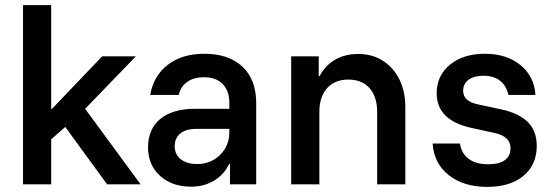

<svg xmlns="http://www.w3.org/2000/svg" viewBox="-20 -720 2152 750"><path d="M70 0V-700H180V-295H183.3L379.2 -500H510.8L312.5 -295L529.2 0H398.3L235 -224.2L180 -175.8V0Z M726.7 9.2Q651.7 9.2 605 -33.3Q558.3 -75.8 558.3 -144.2Q558.3 -215.8 606.2 -255.4Q654.2 -295 741.7 -295H875.8V-318.3Q875.8 -365.8 849.6 -392.1Q823.3 -418.3 776.7 -418.3Q737.5 -418.3 711.7 -400.4Q685.8 -382.5 678.3 -349.2H566.7Q580 -425 636.2 -467.5Q692.5 -510 777.5 -510Q873.3 -510 927.1 -459.6Q980.8 -409.2 980.8 -316.7V0H878.3V-79.2H875Q855 -37.5 815.8 -14.2Q776.7 9.2 726.7 9.2ZM750 -79.2Q785.8 -79.2 814.2 -95.4Q842.5 -111.7 859.2 -139.6Q875.8 -167.5 875.8 -202.5V-216.7H748.3Q706.7 -216.7 684.6 -198.8Q662.5 -180.8 662.5 -149.2Q662.5 -116.7 686.2 -97.9Q710 -79.2 750 -79.2Z M1117.5 0V-500H1225V-422.5H1228.3Q1250 -464.2 1288.8 -486.7Q1327.5 -509.2 1379.2 -509.2Q1434.2 -509.2 1475.4 -482.9Q1516.7 -456.7 1540 -410Q1563.3 -363.3 1563.3 -302.5V0H1453.3V-282.5Q1453.3 -341.7 1423.8 -375.4Q1394.2 -409.2 1340.8 -409.2Q1287.5 -409.2 1257.5 -375.4Q1227.5 -341.7 1227.5 -282.5V0Z M1883.3 10Q1790.8 10 1732.9 -35.8Q1675 -81.7 1670 -159.2H1776.7Q1782.5 -120 1811.2 -99.2Q1840 -78.3 1887.5 -78.3Q1930 -78.3 1952.1 -94.6Q1974.2 -110.8 1974.2 -141.7Q1974.2 -187.5 1910.8 -200.8L1823.3 -220Q1685.8 -249.2 1685.8 -355.8Q1685.8 -425 1737.9 -467.5Q1790 -510 1874.2 -510Q1958.3 -510 2012.5 -466.2Q2066.7 -422.5 2071.7 -349.2H1965.8Q1958.3 -385 1933.3 -404.6Q1908.3 -424.2 1868.3 -424.2Q1832.5 -424.2 1810.8 -408.8Q1789.2 -393.3 1789.2 -365.8Q1789.2 -344.2 1803.8 -331.2Q1818.3 -318.3 1849.2 -311.7L1939.2 -292.5Q2007.5 -277.5 2042.1 -242.9Q2076.7 -208.3 2076.7 -150Q2076.7 -76.7 2025 -33.3Q1973.3 10 1883.3 10Z"/></svg>

Font: Funnel Sans Light Medium
Style: Regular
Weight: 500
Version: Version 1.000